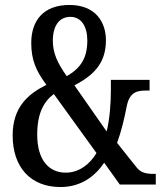

<svg xmlns="http://www.w3.org/2000/svg" viewBox="-20 -744 657 774"><path d="M224 10C308 10 364 -35 400 -88L463 0H608V-43H600C568 -43 547 -48 530 -70L452 -168C470 -217 482 -270 491 -316C503 -377 538 -379 573 -379H583V-422H427V-382C427 -331 423 -268 410 -214L280 -400C367 -445 407 -497 407 -582C407 -655 365 -724 260 -724C154 -724 106 -660 106 -571C106 -502 125 -459 167 -402C93 -365 31 -312 31 -198C31 -71 102 10 224 10ZM249 -437C211 -491 193 -530 193 -580C193 -639 218 -676 264 -676C309 -676 332 -635 332 -581C332 -512 307 -470 249 -437ZM245 -48C177 -48 130 -99 130 -201C130 -288 157 -335 197 -365L369 -127C342 -82 299 -48 245 -48Z"/></svg>

Font: Noto Serif Khmer ExtraCondensed Medium
Style: Regular
Weight: 500
Width: 2
Designer: Danh Hong and the Monotype Design Team
Foundry: Monotype Imaging Inc.
Version: Version 2.004